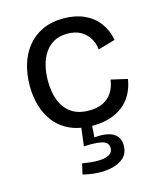

<svg xmlns="http://www.w3.org/2000/svg" viewBox="-115 -612 778 937"><g transform="rotate(-15 274.0 -144.0)"><path d="M300 13Q233 13 185.5 -8.5Q138 -30 108.5 -67.5Q79 -105 65 -153Q51 -201 51 -253Q51 -311 66 -361Q81 -411 111.5 -449Q142 -487 188 -508.5Q234 -530 295 -530Q354 -530 399 -509.5Q444 -489 472 -451.5Q500 -414 509 -364L422 -339Q420 -368 405 -394Q390 -420 362.5 -436.5Q335 -453 293 -453Q255 -453 227 -438Q199 -423 180.5 -396.5Q162 -370 152.5 -334Q143 -298 143 -255Q143 -197 160 -154Q177 -111 212 -87Q247 -63 301 -63Q343 -63 372 -77.5Q401 -92 418 -118.5Q435 -145 440 -182L523 -163Q516 -120 497.5 -87Q479 -54 450 -32Q421 -10 383.5 1.5Q346 13 300 13ZM188 230 200 177Q218 180 244 183Q270 186 295 184Q320 182 337 172Q354 162 354 140Q354 131 350 122.5Q346 114 334 108Q322 102 297 99.5Q272 97 230 99L243 -4H296L291 70Q334 66 362.5 73.5Q391 81 405 99Q419 117 419 144Q419 184 395.5 205.5Q372 227 336 235.5Q300 244 260 241.5Q220 239 188 230Z"/></g></svg>

Font: Bricolage Grotesque 16pt
Style: Regular
Weight: 400
Version: Version 1.001;gftools[0.9.33.dev8+g029e19f]